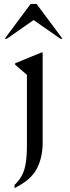

<svg xmlns="http://www.w3.org/2000/svg" viewBox="-20 -727 354 977"><path d="M197 0Q197 76 166.5 133Q136 190 54 230V214Q77 192 91 166.5Q105 141 111 103.5Q117 66 117 10V-346L57 -398V-405L191 -460H197ZM4 -530 136 -707H166L298 -530H287L151 -625L15 -530Z"/></svg>

Font: Spectral
Style: Regular
Weight: 400
Designer: Jean-Baptiste Levee
Foundry: Production Type
Version: Version 2.001